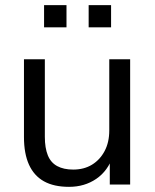

<svg xmlns="http://www.w3.org/2000/svg" viewBox="-20 -716 601 745"><path d="M248 9Q189 9 150.5 -12.5Q112 -34 92.5 -77Q73 -120 73 -184V-486H154V-185Q154 -142 165.5 -113.5Q177 -85 202 -71.5Q227 -58 264 -58Q306 -58 337 -77Q368 -96 386 -130Q404 -164 404 -210V-486H485V0H406V-112H419Q399 -53 353.5 -22Q308 9 248 9ZM324 -610V-696H411V-610ZM151 -610V-696H238V-610Z"/></svg>

Font: NunitoSans1
Style: Book
Weight: 400
Designer: Vernon Adams
Foundry: Vernon Adams
Version: Version 3.101;gftools[0.9.27]